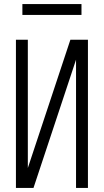

<svg xmlns="http://www.w3.org/2000/svg" viewBox="-20 -932 515 952"><path d="M59 0V-735H118V-99L329 -735H416V0H357V-636L146 0ZM91 -858V-912H384V-858Z"/></svg>

Font: Iosevka QP Light
Style: Regular
Weight: 300
Designer: Belleve Invis
Foundry: Belleve Invis
Version: Version 20.0.0; ttfautohint (v1.8.4)